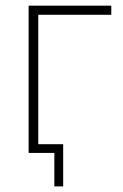

<svg xmlns="http://www.w3.org/2000/svg" viewBox="-20 -540 436 678"><path d="M373 -487.8H115.2V-30.8H203.1V118.2H171.9V0H81.1V-520H373Z"/></svg>

Font: Rawline ExtraLight
Style: Regular
Weight: 275
Designer: Matt McInerney, Pablo Impallari, Rodrigo Fuenzalida
Foundry: Matt McInerney, Pablo Impallari, Rodrigo Fuenzalida
Version: Version 4.020;PS 004.020;hotconv 1.0.88;makeotf.lib2.5.64775